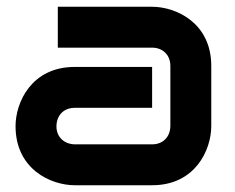

<svg xmlns="http://www.w3.org/2000/svg" viewBox="-20 -548 694 568"><path d="M605 -353C605 -481 500 -528 430 -528H151V-407H430C461 -407 484 -386 484 -353V-176C484 -145 464 -121 430 -121H202C172 -121 147 -141 147 -174C147 -205 167 -229 201 -229H430V-350H201C73 -350 26 -245 26 -175C26 -47 131 0 201 0H430C558 0 605 -105 605 -175Z"/></svg>

Font: Audiowide
Style: Regular
Weight: 400
Designer: Astigmatic (AOETI)
Foundry: Astigmatic (AOETI)
Version: Version 1.002